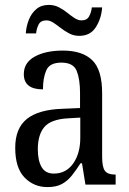

<svg xmlns="http://www.w3.org/2000/svg" viewBox="-20 -752 527 782"><path d="M173 10Q118 10 80 -29Q42 -68 42 -150Q42 -230 90 -268Q138 -306 236 -309L306 -312V-373Q306 -429 292.5 -463Q279 -497 230 -497Q183 -497 169 -466.5Q155 -436 155 -388Q77 -388 77 -450Q77 -497 121.5 -521.5Q166 -546 236 -546Q315 -546 355.5 -507Q396 -468 396 -372V-113Q396 -71 407.5 -56Q419 -41 448 -41H451V0H328L314 -87H308Q290 -59 272.5 -37Q255 -15 232 -2.5Q209 10 173 10ZM199 -45Q249 -45 278 -86Q307 -127 307 -191V-273L256 -270Q187 -266 160.5 -234.5Q134 -203 134 -144Q134 -98 149.5 -71.5Q165 -45 199 -45ZM303 -606Q281 -606 262.5 -615.5Q244 -625 228 -637.5Q212 -650 197.5 -659.5Q183 -669 169 -669Q146 -669 137.5 -652.5Q129 -636 127 -616H85Q87 -645 97.5 -671.5Q108 -698 128 -715Q148 -732 179 -732Q201 -732 219.5 -722.5Q238 -713 253.5 -700.5Q269 -688 283.5 -678.5Q298 -669 312 -669Q334 -669 343 -685.5Q352 -702 354 -722H396Q393 -677 370.5 -641.5Q348 -606 303 -606Z"/></svg>

Font: Noto Serif Thai Condensed
Style: Regular
Weight: 400
Width: 3
Designer: Monotype Design Team
Foundry: Monotype Imaging Inc.
Version: Version 2.002; ttfautohint (v1.8.4.7-5d5b)